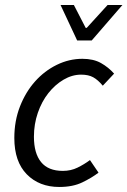

<svg xmlns="http://www.w3.org/2000/svg" viewBox="-20 -732 507 764"><path d="M37 -183Q37 -251 59.5 -308.5Q82 -366 119.5 -408Q157 -450 206 -474Q255 -498 308 -498Q352 -498 382 -481Q412 -464 434 -439L389 -391Q370 -414 351 -424.5Q332 -435 303 -435Q267 -435 233 -415Q199 -395 172.5 -361.5Q146 -328 130.5 -283Q115 -238 115 -188Q115 -122 143.5 -87Q172 -52 230 -52Q262 -52 288.5 -65Q315 -78 338 -95L372 -45Q346 -25 308 -6.5Q270 12 216 12Q136 12 86.5 -38.5Q37 -89 37 -183ZM345 -571H287L221 -712H274L321 -621H325L408 -712H467Z"/></svg>

Font: mr_Source Sans Pro
Style: Italic
Weight: 400
Italic angle: -11°
Designer: Paul D. Hunt
Foundry: Adobe Systems Incorporated
Version: Version 1.036;July 10, 2024;FontCreator 11.5.0.2430 64-bit